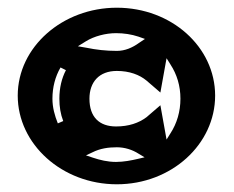

<svg xmlns="http://www.w3.org/2000/svg" viewBox="-20 -482 606 498"><path d="M26 -234C26 -108 141 -4 283 -4C425 -4 538 -108 538 -234C538 -360 425 -462 283 -462C142 -462 26 -360 26 -234ZM116 -226C116 -255 123 -283 137 -307L151 -300C140 -279 134 -254 134 -226C134 -205 137 -186 144 -168L130 -162C122 -182 116 -203 116 -226ZM182 -362 203 -375C224 -388 254 -396 281 -396C301 -396 321 -393 339 -387L356 -381L341 -371C323 -358 304 -350 283 -350C255 -350 229 -353 205 -358ZM203 -79 220 -87C240 -97 261 -100 283 -100C303 -100 323 -94 340 -83L355 -74L338 -70C321 -66 301 -62 281 -62C259 -62 239 -67 221 -73ZM212 -226C212 -269 237 -298 283 -298C316 -298 342 -288 360 -273L396 -242L412 -331L422 -315C439 -289 448 -259 448 -226C448 -193 439 -162 422 -136L412 -120L396 -209L360 -178C340 -163 314 -154 281 -154C238 -154 212 -178 212 -226Z"/></svg>

Font: Charger Eco
Style: Regular
Weight: 1000
Designer: Jasper
Foundry: Cannot Into Space Fonts
Version: Version 1.1